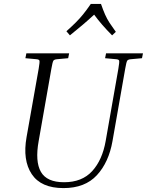

<svg xmlns="http://www.w3.org/2000/svg" viewBox="-20 -953 752 983"><path d="M518 -655 523 -680H712L707 -655L652 -650Q636 -649 631.5 -642.5Q627 -636 621 -601L556 -231Q537 -122 476 -56Q415 10 305 10Q190 10 142.5 -61.5Q95 -133 116 -251L178 -601Q184 -636 182 -642.5Q180 -649 165 -650L110 -655L115 -680H334L329 -655L274 -650Q258 -649 253.5 -642.5Q249 -636 243 -601L178 -231Q159 -126 189.5 -73Q220 -20 308 -20Q400 -20 452 -77Q504 -134 521 -231L586 -601Q592 -636 590 -642.5Q588 -649 573 -650ZM573 -790 554 -772Q526 -800 503.5 -826Q481 -852 462 -878Q434 -852 404 -826.5Q374 -801 338 -772L320 -793Q349 -819 368.5 -838.5Q388 -858 405.5 -879.5Q423 -901 445 -933H497Q508 -901 518 -878.5Q528 -856 541 -836Q554 -816 573 -790Z"/></svg>

Font: Inria Serif Light
Style: Italic
Weight: 300
Italic angle: -10°
Designer: Black Foundry Team
Foundry: Black Foundry
Version: Version 1.000; ttfautohint (v1.8.3)